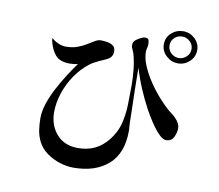

<svg xmlns="http://www.w3.org/2000/svg" viewBox="-87 -915 1174 1031"><g transform="rotate(10 500.0 -399.0)"><path d="M891 -724Q891 -748 873 -765Q855 -782 831 -782Q806 -782 788.5 -765.5Q771 -749 771 -724Q771 -699 789 -682Q807 -665 831 -665Q855 -665 873 -682Q891 -699 891 -724ZM894 -293Q894 -269 882 -244Q870 -219 841 -219Q825 -219 806 -236.5Q787 -254 769 -279.5Q751 -305 736.5 -329Q722 -353 715 -366Q688 -417 666 -469Q644 -521 628 -576V-543Q628 -494 629.5 -444.5Q631 -395 632 -345Q633 -322 633 -298Q633 -274 635 -250Q636 -246 636 -242Q636 -238 636 -233Q636 -110 565.5 -48.5Q495 13 376 13Q340 13 302 1Q264 -11 232 -33.5Q200 -56 182 -89Q166 -120 161 -152Q156 -184 156 -218Q156 -256 170.5 -299.5Q185 -343 208 -386.5Q231 -430 256.5 -469.5Q282 -509 304 -539Q294 -537 282.5 -535.5Q271 -534 260 -534Q206 -534 181.5 -562.5Q157 -591 146 -639Q145 -641 145 -645.5Q145 -650 145 -653Q160 -639 181.5 -629.5Q203 -620 224 -620Q259 -620 286 -630Q313 -640 334 -653Q355 -666 372 -676Q389 -686 403 -686Q419 -686 438 -683Q457 -680 470.5 -670.5Q484 -661 484 -639Q484 -610 459 -596Q449 -590 437.5 -585.5Q426 -581 412 -574Q398 -567 385.5 -560.5Q373 -554 360 -543Q320 -512 289 -466Q258 -420 240.5 -367Q223 -314 223 -263Q223 -191 265.5 -143Q308 -95 382 -95Q405 -95 428.5 -99.5Q452 -104 473 -114Q515 -134 547 -175.5Q579 -217 591 -261Q605 -313 606.5 -369Q608 -425 608 -477Q608 -518 603.5 -561.5Q599 -605 588 -645Q585 -654 581 -662.5Q577 -671 574 -679Q573 -681 573 -685.5Q573 -690 573 -692Q573 -704 579 -711Q585 -720 604.5 -731Q624 -742 635 -742Q652 -742 655 -732Q658 -722 658 -708Q658 -698 655 -688Q652 -678 652 -667Q652 -632 669.5 -591Q687 -550 714.5 -509Q742 -468 773 -433.5Q804 -399 830 -377Q841 -369 851 -361Q861 -353 870 -343Q880 -333 887 -320Q894 -307 894 -293ZM922 -724Q922 -687 895 -661.5Q868 -636 832 -636Q796 -636 768 -661.5Q740 -687 740 -724Q740 -762 767.5 -786.5Q795 -811 832 -811Q868 -811 895 -785.5Q922 -760 922 -724Z"/></g></svg>

Font: Kaisei Tokumin Medium
Style: Regular
Weight: 500
Designer: Font-Kai, 金井和夫
Foundry: KAZUO KANAI
Version: Version 5.003